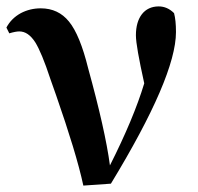

<svg xmlns="http://www.w3.org/2000/svg" viewBox="-20 -572 617 599"><path d="M326 1C461 -221 529 -379 529 -472C529 -497 527 -516 523 -531C509 -545 493 -552 475 -552C430 -552 404 -517 404 -462C404 -439 413 -389 430 -312C408 -239 372 -153 323 -56C313 -131 290 -232 255 -359C238 -428 218 -477 195 -505C173 -532 144 -546 107 -546C85 -546 64 -541 45 -531C25 -520 10 -505 0 -486L9 -468C22 -472 33 -474 40 -474C59 -474 75 -463 90 -440C103 -419 119 -381 137 -326C141 -315 147 -298 155 -275C196 -157 225 -63 240 7Z"/></svg>

Font: AllPunType Bold
Style: Regular
Weight: 700
Version: 1.0